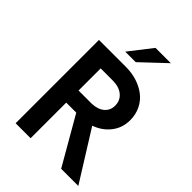

<svg xmlns="http://www.w3.org/2000/svg" viewBox="-253 -1008 1124 1124"><g transform="rotate(45 309.5 -445.5)"><path d="M246.1 -750 356 -891.1H482.9L333 -750ZM88.9 0V-689.9H312Q360.8 -689.9 403.8 -676.3Q446.8 -662.6 479.7 -637.2Q512.7 -611.8 531.7 -573Q550.8 -534.2 550.8 -486.8Q550.8 -423.3 513.7 -375.7Q476.6 -328.1 416 -307.1L607.9 0H465.8L295.9 -294.9H255.9H212.9V0ZM213.9 -396H323.2Q372.6 -397.9 400.4 -421.9Q428.2 -445.8 428.2 -484.9Q428.2 -527.8 397 -553.5Q365.7 -579.1 313 -579.1H213.9Z"/></g></svg>

Font: HK Grotesk Legacy
Style: Bold
Weight: 700
Designer: Alfredo Marco Pradil
Foundry: Hanken Design Co.
Version: Version 2.022;PS 002.022;hotconv 1.0.88;makeotf.lib2.5.64775